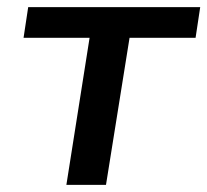

<svg xmlns="http://www.w3.org/2000/svg" viewBox="-20 -518 581 538"><path d="M166 0 231 -412H46L59 -498H541L528 -412H343L277 0Z"/></svg>

Font: Nunito Sans 7pt SemiBold
Style: Italic
Weight: 600
Italic angle: -9°
Designer: Vernon Adams
Foundry: Vernon Adams
Version: Version 3.101;gftools[0.9.27]